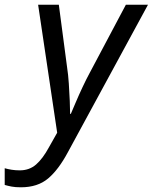

<svg xmlns="http://www.w3.org/2000/svg" viewBox="-114 -556 649 816"><path d="M-25 240Q-49 240 -64.5 237Q-80 234 -94 230V159Q-80 163 -64 165.5Q-48 168 -30 168Q11 168 39.5 143Q68 118 94 70L129 8L48 -536H136L171 -271Q176 -239 178.5 -200.5Q181 -162 182.5 -127.5Q184 -93 184 -72H187Q194 -88 207.5 -120Q221 -152 237 -186Q253 -220 265 -242L421 -536H515L175 90Q135 165 90.5 202.5Q46 240 -25 240Z"/></svg>

Font: Noto Sans
Style: Italic
Weight: 400
Italic angle: -12°
Designer: Monotype Design Team
Foundry: Monotype Imaging Inc.
Version: Version 2.013; ttfautohint (v1.8.4.7-5d5b)